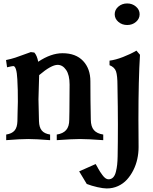

<svg xmlns="http://www.w3.org/2000/svg" viewBox="-20 -792 865 1087"><path d="M154.3 -497.1 174.3 -494.6Q189.5 -478 196.3 -442.4Q268.6 -490.7 334 -490.7Q409.2 -490.7 450.4 -447Q491.7 -403.3 491.7 -331.5Q491.7 -225.6 494.1 -114.3Q494.6 -75.2 511.7 -55.4Q528.8 -35.6 564.5 -30.3V1.5Q477.5 -4.9 433.1 -4.9Q389.2 -4.9 301.3 1.5V-30.3Q336.9 -35.6 354.5 -55.7Q372.1 -75.7 372.1 -114.3Q372.1 -130.9 373 -163.1V-162.6Q374 -259.3 374 -313Q374 -367.7 354.2 -396.2Q334.5 -424.8 306.2 -424.8Q270 -424.8 201.7 -366.7Q201.2 -345.2 199.7 -298.3Q198.2 -251.5 197.8 -230Q197.8 -196.8 200.7 -106Q201.7 -70.8 216.6 -53Q231.4 -35.2 263.7 -30.3V1.5Q184.6 -4.9 139.6 -4.9Q94.2 -4.9 15.1 1.5V-30.3Q47.4 -35.2 62.5 -53Q77.6 -70.8 78.6 -106Q78.6 -115.2 79.6 -156.7Q80.6 -198.2 81.1 -215.8Q81.1 -258.3 80.6 -281.5Q80.1 -304.7 78.1 -342.8Q76.2 -380.9 70.3 -399.4Q64.5 -418 55.2 -418Q49.3 -418 20 -411.1L14.2 -452.1Q43 -458 66.4 -465.6Q89.8 -473.1 114.3 -482.7Q138.7 -492.2 154.3 -497.1ZM594.2 223.1Q609.9 223.1 620.4 212.4Q630.9 201.7 636 180.9Q641.1 160.2 643.3 140.4Q645.5 120.6 646 92.8Q647.5 19.5 647.5 -89.4Q647.5 -177.7 645 -308.6Q645 -363.3 637 -387.5Q628.9 -411.6 600.1 -422.9V-448.7Q633.3 -452.6 676.3 -469.2Q719.2 -485.8 752.4 -505.4L772.5 -481.9Q763.7 -341.3 763.7 -113.8Q763.7 -71.8 764.2 -31.5Q764.6 8.8 764.6 40.5Q764.6 74.7 757.3 108.2Q750 141.6 734.9 171.6Q719.7 201.7 698.7 224.9Q677.7 248 648.2 261.5Q618.7 274.9 584.5 274.9Q564.5 274.9 531.7 267.6Q499 260.3 471.2 249.5Q469.2 245.6 464.8 238.8Q460.4 231.9 459 229.5L459.5 230Q436.5 193.4 428.2 178.2L521.5 136.7Q522 137.2 525.1 142.8Q528.3 148.4 531.2 153.6Q534.2 158.7 535.2 160.6L534.7 160.2Q542.5 173.8 546.9 180.7Q551.3 187.5 560.1 199.5Q568.8 211.4 577.4 217.3Q585.9 223.1 594.2 223.1ZM700.2 -772.5Q729 -772.5 749.8 -754.6Q770.5 -736.8 770.5 -711.4Q770.5 -686 750 -668.2Q729.5 -650.4 700.2 -650.4Q670.9 -650.4 650.1 -668.2Q629.4 -686 629.4 -711.4Q629.4 -736.8 650.1 -754.6Q670.9 -772.5 700.2 -772.5Z"/></svg>

Font: Flanker
Style: Bold
Weight: 700
Designer: Flanker
Foundry: Flanker
Version: Version 2.021